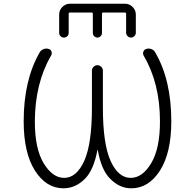

<svg xmlns="http://www.w3.org/2000/svg" viewBox="-20 -1017 1040 1025"><path d="M353.5 -950.2Q346.7 -950.2 346.7 -943.4V-841.8Q346.7 -831.1 339.4 -823.7Q332 -816.4 321.3 -816.4Q310.5 -816.4 303.2 -823.7Q295.9 -831.1 295.9 -841.8V-939.5Q295.9 -962.9 313 -980Q330.1 -997.1 353.5 -997.1H647.5Q670.9 -997.1 688 -980Q705.1 -962.9 705.1 -939.5V-841.8Q705.1 -832 697.3 -824.2Q689.5 -816.4 679.2 -816.4Q668.9 -816.4 661.1 -824.2Q653.3 -832 653.3 -841.8V-943.4Q653.3 -950.2 646.5 -950.2H531.2Q524.4 -950.2 524.4 -943.4V-840.8Q524.4 -831.1 517.1 -823.7Q509.8 -816.4 500 -816.4Q490.2 -816.4 482.9 -823.7Q475.6 -831.1 475.6 -840.8V-943.4Q475.6 -950.2 468.8 -950.2ZM502 -215.8Q502 -216.8 501 -216.8Q500 -216.8 500 -215.8Q480.5 -111.3 435.5 -64.5Q383.8 -11.7 319.3 -11.7Q226.6 -11.7 166.5 -106.4Q106.4 -201.2 106.4 -369.1Q106.4 -589.8 192.4 -738.3Q199.2 -750 212.9 -754.9Q219.7 -757.8 227.5 -757.8Q233.4 -757.8 239.3 -755.9Q251 -752.9 254.9 -741.7Q258.8 -730.5 252.9 -720.7Q167 -573.2 166 -369.1Q166 -222.7 213.4 -145Q260.7 -67.4 322.3 -67.4Q388.7 -67.4 429.7 -158.2Q470.7 -249 470.7 -442.4V-639.6Q470.7 -651.4 479.5 -660.2Q488.3 -668.9 500 -668.9Q511.7 -668.9 520.5 -660.2Q529.3 -651.4 529.3 -639.6V-442.4Q529.3 -249 570.3 -158.2Q611.3 -67.4 677.7 -67.4Q740.2 -67.4 787.1 -145.5Q834 -223.6 834 -369.1Q834 -572.3 747.1 -719.7Q741.2 -730.5 745.6 -741.7Q750 -752.9 761.7 -755.9Q767.6 -757.8 773.4 -757.8Q781.2 -757.8 788.1 -754.9Q801.8 -750 808.6 -737.3Q894.5 -590.8 894.5 -369.1Q894.5 -201.2 834 -106.4Q773.4 -11.7 680.7 -11.7Q617.2 -11.7 566.4 -64.5Q520.5 -111.3 502 -215.8Z"/></svg>

Font: Rounded-X Mgen+ 2m light
Style: Regular
Weight: 200
Designer: [Source Han Sans]
Ryoko NISHIZUKA  (kana & ideographs); Paul D. Hunt (Latin, Greek & Cyrillic); Wenlong ZHANG  (bopomofo
Version: Version 1.059.20150602